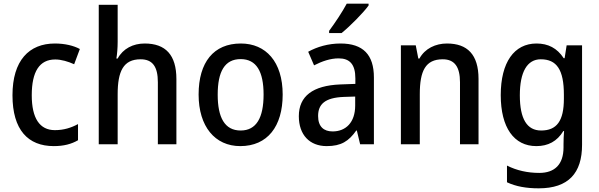

<svg xmlns="http://www.w3.org/2000/svg" viewBox="-20 -786 3266 1046"><path d="M273 10C327 10 369 -1 405 -22V-110C368 -90 328 -77 279 -77C196 -77 153 -142 153 -267C153 -396 195 -462 281 -462C314 -462 351 -451 384 -436L415 -519C382 -537 334 -549 279 -549C138 -549 48 -456 48 -267C48 -78 133 10 273 10Z M621 -558V-760H518V0H621V-272C621 -398 652 -463 746 -463C811 -463 840 -423 840 -338V0H941V-355C941 -487 882 -549 768 -549C705 -549 650 -521 621 -467H614C618 -490 621 -524 621 -558Z M1520 -271C1520 -450 1428 -549 1292 -549C1144 -549 1062 -447 1062 -271C1062 -97 1151 10 1289 10C1437 10 1520 -97 1520 -271ZM1166 -270C1166 -396 1204 -464 1291 -464C1377 -464 1416 -396 1416 -271C1416 -145 1377 -75 1291 -75C1204 -75 1166 -146 1166 -270Z M1988 -756V-766H1869C1845 -721 1805 -661 1773 -618V-606H1841C1887 -643 1961 -718 1988 -756ZM1835 -549C1769 -549 1707 -531 1659 -504L1691 -430C1734 -452 1779 -468 1825 -468C1884 -468 1916 -437 1916 -359V-329L1834 -326C1684 -320 1608 -262 1608 -153C1608 -51 1667 10 1760 10C1839 10 1880 -17 1921 -75H1924L1942 0H2017V-364C2017 -488 1958 -549 1835 -549ZM1853 -258 1915 -260V-211C1915 -119 1864 -70 1792 -70C1744 -70 1713 -96 1713 -154C1713 -218 1750 -254 1853 -258Z M2415 -549C2353 -549 2295 -522 2265 -467H2259L2245 -539H2164V0H2267V-273C2267 -400 2298 -463 2392 -463C2457 -463 2486 -421 2486 -338V0H2587V-356C2587 -489 2526 -549 2415 -549Z M2903 -549C2781 -549 2708 -446 2708 -268C2708 -91 2780 10 2902 10C2966 10 3015 -16 3049 -72H3053C3051 -52 3050 -19 3050 0V17C3050 110 3002 156 2918 156C2855 156 2795 143 2742 116V207C2791 230 2847 240 2915 240C3077 240 3151 157 3151 3V-539H3067L3056 -469H3051C3015 -524 2966 -549 2903 -549ZM2926 -463C3013 -463 3052 -406 3052 -270V-248C3052 -127 3013 -75 2928 -75C2851 -75 2812 -138 2812 -267C2812 -394 2852 -463 2926 -463Z"/></svg>

Font: Noto Sans Devanagari UI SemiCondensed Medium
Style: Regular
Weight: 500
Width: 4
Designer: Jelle Bosma - Monotype Design Team
Foundry: Monotype Imaging Inc.
Version: Version 2.004